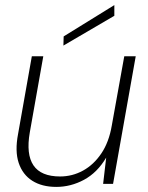

<svg xmlns="http://www.w3.org/2000/svg" viewBox="-20 -722 580 754"><path d="M201 12Q145 12 107 -12Q69 -36 53.5 -82Q38 -128 51 -196L105 -501H150L97 -202Q82 -116 111.5 -72.5Q141 -29 216 -29Q264 -29 306 -52Q348 -75 378 -119.5Q408 -164 419 -229L468 -501H513L424 0H385L397 -103Q362 -44 310 -16Q258 12 201 12ZM229 -543 230 -579 429 -702V-660Z"/></svg>

Font: DM Sans 17pt ExtraLight
Style: Italic
Weight: 250
Italic angle: -10°
Version: Version 4.004;gftools[0.9.30]